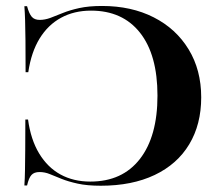

<svg xmlns="http://www.w3.org/2000/svg" viewBox="-20 -602 730 634"><path d="M312.9 11.3Q267.7 11.3 236.7 4.4Q205.6 -2.4 183.5 -11.3Q161.3 -20.2 144.8 -27Q128.2 -33.9 110.5 -33.9Q92.7 -33.9 83.9 -24.2Q75 -14.5 69.4 10.5H60.5Q62.1 -12.9 62.5 -39.5Q62.9 -66.1 63.3 -105.6Q63.7 -145.2 63.7 -207.3H72.6Q81.5 -141.1 109.3 -95.2Q137.1 -49.2 179.8 -25.8Q222.6 -2.4 278.2 -2.4Q383.9 -2.4 441.9 -77Q500 -151.6 500 -286.3Q500 -421 442.3 -494Q384.7 -566.9 280.6 -566.9Q225 -566.9 181.9 -543.5Q138.7 -520.2 110.9 -475Q83.1 -429.8 73.4 -363.7H64.5Q64.5 -427.4 64.1 -467.7Q63.7 -508.1 62.9 -534.3Q62.1 -560.5 60.5 -581.5H69.4Q75.8 -557.3 84.7 -546.8Q93.5 -536.3 111.3 -536.3Q128.2 -536.3 146.8 -543.1Q165.3 -550 187.9 -559.3Q210.5 -568.5 241.9 -575.4Q273.4 -582.3 316.9 -582.3Q413.7 -582.3 487.5 -544.8Q561.3 -507.3 602.8 -439.1Q644.4 -371 644.4 -280.6Q644.4 -191.1 604.8 -125.4Q565.3 -59.7 490.7 -24.2Q416.1 11.3 312.9 11.3Z"/></svg>

Font: Playfair 144pt SemiExpanded ExtraBold
Style: Regular
Weight: 800
Width: 6
Designer: Claus Eggers Sørensen
Foundry: Claus Eggers Sørensen
Version: Version 2.203